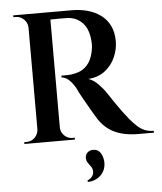

<svg xmlns="http://www.w3.org/2000/svg" viewBox="-61 -753 877 1041"><g transform="rotate(-5 377.5 -232.5)"><path d="M236 -700H369Q414 -700 454.5 -689Q495 -678 526 -655Q557 -632 574.5 -596.5Q592 -561 592 -512Q592 -468 573 -425Q554 -382 517 -353.5Q480 -325 426 -321Q453 -312 477.5 -287.5Q502 -263 518 -239Q519 -238 530.5 -220.5Q542 -203 559 -178Q576 -153 594.5 -128Q613 -103 627 -86Q649 -60 667.5 -43.5Q686 -27 707 -18.5Q728 -10 755 -10V0H672Q620 0 579.5 -11Q539 -22 509 -44Q479 -66 457 -99Q451 -108 440 -126.5Q429 -145 416 -168Q403 -191 390.5 -212.5Q378 -234 369.5 -251Q361 -268 358 -275Q342 -304 323 -322Q304 -340 282 -342V-352Q284 -352 295 -351.5Q306 -351 320 -352Q347 -353 374.5 -362Q402 -371 424 -395.5Q446 -420 456 -464Q458 -473 460 -487Q462 -501 461 -516Q458 -586 425 -622Q392 -658 341 -660Q322 -661 301 -660.5Q280 -660 264.5 -660Q249 -660 246 -660Q246 -661 243.5 -671Q241 -681 238.5 -690.5Q236 -700 236 -700ZM249 -700V0H127V-700ZM130 -73V0H50V-10Q51 -10 56.5 -10Q62 -10 63 -10Q89 -10 107.5 -28.5Q126 -47 127 -73ZM130 -627H127Q126 -653 107.5 -671.5Q89 -690 63 -690Q62 -690 56.5 -690Q51 -690 50 -690V-700H130ZM246 -73H249Q249 -47 268 -28.5Q287 -10 313 -10Q314 -10 319.5 -10Q325 -10 325 -10V0H246ZM375 106Q375 86 387.5 75Q400 64 417 64Q446 64 459.5 87.5Q473 111 473 138Q473 180 445 207Q417 234 375 235L373 227Q390 220 399 208Q408 196 408 182Q408 172 404.5 163Q401 154 394 147Q387 138 381 128Q375 118 375 106Z"/></g></svg>

Font: Cinzel SemiBold
Style: Regular
Weight: 600
Designer: Natanael Gama
Version: Version 2.000